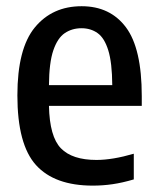

<svg xmlns="http://www.w3.org/2000/svg" viewBox="-20 -572 494 602"><path d="M271 10Q151 10 92.8 -54.5Q34.5 -119 34.5 -273Q34.5 -419.5 89.2 -486Q144 -552.5 236 -552.5Q325.5 -552.5 375 -486.2Q424.5 -420 424.5 -271V-240H133.5Q135.5 -143.5 171 -107Q206.5 -70.5 282.5 -70.5Q332.5 -70.5 399.5 -90V-9.5Q364 1 333.2 5.5Q302.5 10 271 10ZM235.5 -483.5Q206 -483.5 183.2 -468.2Q160.5 -453 147.2 -414.2Q134 -375.5 133.5 -305H332Q331.5 -375.5 319.5 -414.2Q307.5 -453 286 -468.2Q264.5 -483.5 235.5 -483.5Z"/></svg>

Font: Encode Sans Cnd Md
Style: Regular
Weight: 500
Width: 3
Designer: Multiple Designers
Foundry: Impallari Type
Version: Version 3.002; ttfautohint (v1.8.3) -l 8 -r 50 -G 200 -x 14 